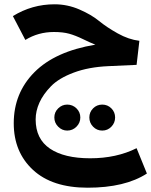

<svg xmlns="http://www.w3.org/2000/svg" viewBox="-20 -505 704 894"><path d="M616 185 664 303Q562 369 388 369Q223 369 133.5 286Q44 203 44 69Q44 -72 140.5 -169Q237 -266 424 -297Q403 -305 367 -322.5Q331 -340 302 -348Q273 -356 231 -356Q158 -356 98 -319L40 -430Q129 -485 234 -485Q294 -485 349.5 -461Q405 -437 441 -407.5Q477 -378 528 -349.5Q579 -321 629 -315L616 -203L485 -197Q393 -193 323.5 -167Q254 -141 217.5 -103.5Q181 -66 163.5 -27Q146 12 146 51Q146 142 212.5 187Q279 232 400 232Q522 232 616 185ZM293 -18Q318 -18 336 -0.5Q354 17 354 42Q354 67 336 85Q318 103 293 103Q269 103 251 85Q233 67 233 42Q233 17 251 -0.5Q269 -18 293 -18ZM413.5 85Q396 67 396 42Q396 17 413.5 -0.5Q431 -18 456 -18Q481 -18 498.5 -0.5Q516 17 516 42Q516 67 498.5 85Q481 103 456 103Q431 103 413.5 85Z"/></svg>

Font: FiraGO SemiBold
Style: Regular
Weight: 600
Designer: bBox Type
Foundry: bBox Type GmbH
Version: Version 1.001;PS 001.001;hotconv 1.0.88;makeotf.lib2.5.64775